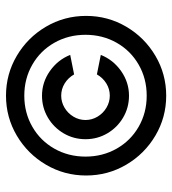

<svg xmlns="http://www.w3.org/2000/svg" viewBox="13 -593 574 640"><g transform="rotate(-90 300.0 -273.0)"><path d="M301 -540Q373 -540 434 -504Q495 -468 531 -406.8Q567 -345.5 567 -273Q567 -200.5 531 -139.2Q495 -78 434 -42Q373 -6 301 -6Q229 -6 168 -42Q107 -78 71 -139.2Q35 -200.5 35 -273Q35 -345.5 71 -406.8Q107 -468 168 -504Q229 -540 301 -540ZM301 -71Q358 -71 404.5 -97.8Q451 -124.5 477.5 -171.2Q504 -218 504 -275Q504 -332 477.5 -378.8Q451 -425.5 404.5 -452.2Q358 -479 301 -479Q244 -479 197.5 -452.2Q151 -425.5 124.5 -378.8Q98 -332 98 -275Q98 -218 124.5 -171.2Q151 -124.5 197.5 -97.8Q244 -71 301 -71ZM301 -420Q345.5 -420 383 -393.8Q420.5 -367.5 437 -326L372 -313Q360.5 -333 341.8 -344.5Q323 -356 301 -356Q280 -356 261.2 -345Q242.5 -334 231.2 -315.2Q220 -296.5 220 -275Q220 -253.5 231.2 -234.8Q242.5 -216 261.2 -205Q280 -194 301 -194Q323 -194 341.8 -205.5Q360.5 -217 372 -237L437 -224Q420.5 -182.5 383 -156.2Q345.5 -130 301 -130Q261.5 -130 228.2 -149.5Q195 -169 175.5 -202.2Q156 -235.5 156 -275Q156 -314.5 175.5 -347.8Q195 -381 228.2 -400.5Q261.5 -420 301 -420Z"/></g></svg>

Font: JuliaMono Latin
Style: Regular
Weight: 400
Monospace: yes
Designer: cormullion
Foundry: corm
Version: Version 0.049; ttfautohint (v1.8.4)